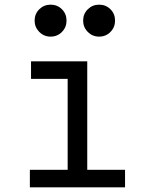

<svg xmlns="http://www.w3.org/2000/svg" viewBox="-20 -803 640 823"><path d="M108 0H516V-75.2H354V-540H113V-464.8H270V-75.2H108ZM128.4 -714.6Q128.4 -686.2 148.4 -666.1Q168.4 -646 196.8 -646Q225.8 -646 245.5 -666.1Q265.2 -686.2 265.2 -714.6Q265.2 -743.6 245.5 -763.3Q225.8 -783 196.8 -783Q168.4 -783 148.4 -763.3Q128.4 -743.6 128.4 -714.6ZM336.4 -714.6Q336.4 -686.2 356.4 -666.1Q376.4 -646 404.8 -646Q433.8 -646 453.5 -666.1Q473.2 -686.2 473.2 -714.6Q473.2 -743.6 453.5 -763.3Q433.8 -783 404.8 -783Q376.4 -783 356.4 -763.3Q336.4 -743.6 336.4 -714.6Z"/></svg>

Font: CommitMonoV142 ExtLt
Style: Regular
Weight: 200
Monospace: yes
Designer: Eigil Nikolajsen
Foundry: Eigil Nikolajsen
Version: Version 1.142